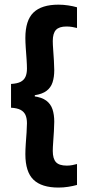

<svg xmlns="http://www.w3.org/2000/svg" viewBox="-20 -698 384 844"><path d="M318.5 -666V-575Q309 -577.5 297.2 -579.5Q285.5 -581.5 272 -581.5Q240 -581.5 226 -566.5Q212 -551.5 212 -517.5Q212 -503 213.8 -479.2Q215.5 -455.5 217 -431Q218.5 -406.5 218.5 -389.5Q218.5 -359 211 -336Q203.5 -313 184.8 -298.8Q166 -284.5 133 -279.5V-270.5L127.5 -275Q163.5 -270.5 183.2 -255.8Q203 -241 210.8 -217.5Q218.5 -194 218.5 -163Q218.5 -146 217 -121.5Q215.5 -97 213.8 -73.2Q212 -49.5 212 -34.5Q212 -0.5 226 14.8Q240 30 273.5 30Q286.5 30 298 27.8Q309.5 25.5 318.5 23V115Q300.5 120 279.8 123.2Q259 126.5 237 126.5Q163 126.5 127.2 92Q91.5 57.5 91.5 -20.5Q91.5 -39 93.2 -64.8Q95 -90.5 96.8 -115.5Q98.5 -140.5 98.5 -156Q98.5 -178 92 -192.5Q85.5 -207 70.5 -215Q55.5 -223 28.5 -224.5V-329Q55.5 -330.5 70.5 -338.2Q85.5 -346 92 -360.5Q98.5 -375 98.5 -396.5Q98.5 -413 96.8 -437.8Q95 -462.5 93.2 -488Q91.5 -513.5 91.5 -531Q91.5 -608.5 127.2 -643Q163 -677.5 237 -677.5Q259 -677.5 280 -674.2Q301 -671 318.5 -666Z"/></svg>

Font: Anek Tamil Medium SemiBold
Style: Regular
Weight: 600
Version: Version 1.003